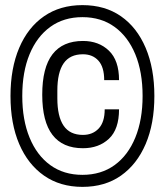

<svg xmlns="http://www.w3.org/2000/svg" viewBox="-20 -718 644 750"><path d="M302 12Q215 12 152 -32Q89 -76 55 -155.5Q21 -235 21 -343Q21 -451 55 -531Q89 -611 152 -654.5Q215 -698 302 -698Q390 -698 452.5 -654.5Q515 -611 549 -531Q583 -451 583 -343Q583 -235 549 -155.5Q515 -76 452.5 -32Q390 12 302 12ZM304 -139Q225 -139 185 -191Q145 -243 145 -348Q145 -454 185 -506Q225 -558 304 -558Q366 -558 405.5 -520Q445 -482 445 -405H387Q387 -456 364.5 -481Q342 -506 304 -506Q253 -506 228.5 -470.5Q204 -435 204 -364V-334Q204 -263 228.5 -227Q253 -191 304 -191Q342 -191 365.5 -216Q389 -241 389 -291H445Q445 -213 405.5 -176Q366 -139 304 -139ZM302 -35Q375 -35 427.5 -73Q480 -111 508.5 -180.5Q537 -250 537 -343Q537 -437 508.5 -506Q480 -575 427.5 -613Q375 -651 302 -651Q229 -651 176.5 -613Q124 -575 95.5 -506Q67 -437 67 -343Q67 -250 95.5 -180.5Q124 -111 176.5 -73Q229 -35 302 -35Z"/></svg>

Font: Archivo Narrow
Style: Regular
Weight: 400
Designer: Hector Gatti
Foundry: Omnibus-Type
Version: Version 3.002